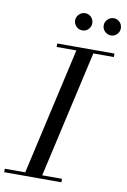

<svg xmlns="http://www.w3.org/2000/svg" viewBox="-141 -1000 698 1059"><g transform="rotate(10 208.0 -470.5)"><path d="M359.9 -893Q359.9 -913 374.3 -927.2Q388.7 -941.4 408.3 -941.4Q428.3 -941.4 442.1 -927.2Q455.9 -913 455.9 -893Q455.9 -873.4 442.1 -859.2Q428.3 -845 408.3 -845Q388.7 -845 374.3 -859.2Q359.9 -873.4 359.9 -893ZM199.9 -893Q199.9 -913 214.3 -927.2Q228.7 -941.4 248.3 -941.4Q268.3 -941.4 282.1 -927.2Q295.9 -913 295.9 -893Q295.9 -873.4 282.1 -859.2Q268.3 -845 248.3 -845Q228.7 -845 214.3 -859.2Q199.9 -873.4 199.9 -893ZM-40 -19.5H74.5L235.5 -730.5H125V-750H445.5V-730.5H330.5L169.5 -19.5H280.5V0H-40Z"/></g></svg>

Font: Bodoni* 11pt
Style: Italic
Weight: 400
Italic angle: -13°
Version: Version 2.3